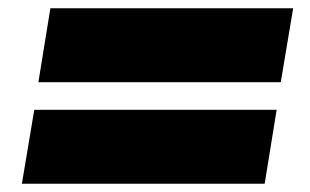

<svg xmlns="http://www.w3.org/2000/svg" viewBox="-20 -547 751 465"><path d="M690 -527 660 -348H73L102 -527ZM650 -281 621 -102H33L63 -281Z"/></svg>

Font: Georama ExtraExtended ExtraBold
Style: Italic
Weight: 800
Width: 8
Italic angle: -9°
Designer: Jean-Baptiste Levee
Foundry: Production Type
Version: Version 1.000